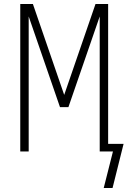

<svg xmlns="http://www.w3.org/2000/svg" viewBox="-20 -755 640 957"><path d="M541 182H497L543 0H477V-673L321 -221H279L123 -673V0H81V-735H144L300 -282L456 -735H519V-38H596L592 -22Z"/></svg>

Font: Iosevka Curly XLtEx
Style: Regular
Weight: 200
Width: 7
Monospace: yes
Designer: Belleve Invis
Foundry: Belleve Invis
Version: Version 11.1.0; ttfautohint (v1.8.3)